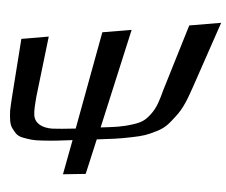

<svg xmlns="http://www.w3.org/2000/svg" viewBox="-77 -601 961 815"><g transform="rotate(5 403.0 -193.5)"><path d="M-6 -401 -24 -152C-26 -129 -26 -110 -27 -93C-25 -62 -24 -35 -9 -17C4 -1 11 11 38 16C68 21 80 24 121 21C170 18 191 15 248 8L220 156L316 146L350 -4C415 -12 438 -14 496 -26C546 -36 562 -42 600 -61C638 -80 651 -99 675 -130C705 -168 719 -208 737 -260L833 -543L699 -520L614 -240C601 -193 594 -163 569 -130C549 -104 535 -93 497 -81C451 -66 421 -63 362 -56L457 -480L334 -459L257 -42C213 -37 180 -34 159 -33C113 -32 82 -50 77 -83C74 -101 76 -128 79 -164L109 -421Z"/></g></svg>

Font: Gamestation Warped
Style: Italic
Weight: 400
Designer: Jonas Hecksher
Foundry: Jonas Hecksher, Playtypeª, e-types AS
Version: Version 1.003